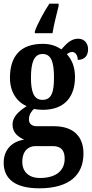

<svg xmlns="http://www.w3.org/2000/svg" viewBox="-21 -786 499 1042"><path d="M168 -616V-606H264C271 -652 287 -711 297 -753V-766H247C219 -724 183 -658 168 -616ZM192 236C355 236 432 164 432 47C432 -41 382 -101 272 -101H179C154 -101 136 -112 136 -139C136 -164 151 -185 164 -195C174 -192 199 -190 211 -190C332 -190 386 -263 386 -368C386 -428 366 -465 342 -492C350 -498 359 -504 372 -504C385 -504 401 -489 401 -461C442 -461 457 -488 457 -519C457 -550 438 -576 403 -576C361 -576 335 -543 312 -518C284 -537 254 -548 211 -548C89 -548 33 -480 33 -363C33 -287 71 -232 124 -210C80 -182 47 -152 47 -110C47 -64 80 -42 110 -28C46 -19 -1 25 -1 97C-1 186 63 236 192 236ZM209 -244C162 -244 147 -289 147 -364C147 -443 162 -493 210 -493C259 -493 272 -445 272 -365C272 -288 260 -244 209 -244ZM195 180C137 180 100 147 100 93C100 27 139 7 170 7H266C309 7 330 29 330 75C330 137 287 180 195 180Z"/></svg>

Font: Noto Serif Tamil ExtraCondensed
Style: Bold Italic
Weight: 700
Width: 2
Italic angle: -12°
Designer: Indian Type Foundry, Tom Grace, and the Monotype Design Team
Foundry: Monotype Imaging Inc.
Version: Version 2.003